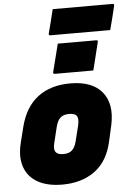

<svg xmlns="http://www.w3.org/2000/svg" viewBox="-65 -1050 772 1114"><g transform="rotate(-5 321.0 -492.5)"><path d="M349 -564Q476 -564 533.5 -494Q591 -424 565 -302L544 -209Q519 -95 442.5 -39Q366 17 253 17Q166 17 109.5 -15Q53 -47 33 -106.5Q13 -166 33 -246L56 -338Q85 -451 159.5 -507.5Q234 -564 349 -564ZM326 -388Q294 -388 276 -372Q258 -356 249 -320L227 -230Q216 -189 231 -173Q242 -159 275 -159Q307 -159 324.5 -175.5Q342 -192 351 -227L373 -316Q383 -358 369 -375Q357 -388 326 -388ZM297 -800H521Q532 -800 529 -789L489 -627H265Q253 -627 256 -638ZM285 -1002H633Q644 -1002 642 -991Q635 -962 625 -921.5Q615 -881 607 -852H258Q247 -852 250 -863Q258 -892 268 -932.5Q278 -973 285 -1002Z"/></g></svg>

Font: Recursive Mn Lnr St Blk
Style: Italic
Weight: 900
Italic angle: -15°
Monospace: yes
Version: Version 1.079;hotconv 1.0.112;makeotfexe 2.5.65598; ttfautoh